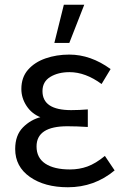

<svg xmlns="http://www.w3.org/2000/svg" viewBox="-20 -770 515 809"><path d="M272 -589H209L249 -750H335ZM266 19Q168 19 106 -24.5Q44 -68 44 -142Q44 -200 76.5 -233Q109 -266 153 -277V-275Q114 -290 92 -323.5Q70 -357 70 -395Q70 -444 98 -476Q126 -508 172 -524Q218 -540 272 -540Q362 -540 446 -479L408 -416Q340 -466 273 -466Q225 -466 192 -446Q159 -426 159 -386Q159 -306 280 -306Q314 -306 350 -309V-235Q303 -238 264 -238Q134 -238 134 -153Q134 -105 171 -80.5Q208 -56 275 -56Q314 -56 348.5 -68.5Q383 -81 422 -113L463 -52Q378 19 266 19Z"/></svg>

Font: LXGW 975 Gothic SC
Style: Regular
Weight: 400
Version: Version 2.01;February 25, 2021